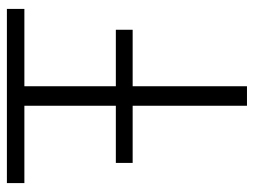

<svg xmlns="http://www.w3.org/2000/svg" viewBox="-112 -642 754 571"><g transform="rotate(-90 265.5 -357.0)"><path d="M236 0V-340H66V-390H236V-662H6V-714H524V-662H294V-390H462V-340H294V0Z"/></g></svg>

Font: Noto Sans Light
Style: Regular
Weight: 300
Designer: Monotype Design Team
Foundry: Monotype Imaging Inc.
Version: Version 2.007